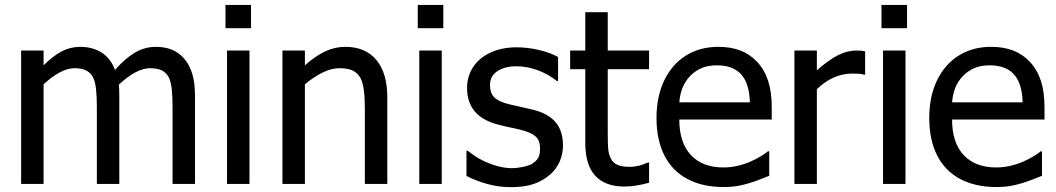

<svg xmlns="http://www.w3.org/2000/svg" viewBox="-20 -752 4317 785"><path d="M685.5 0V-315.4Q685.5 -357.9 682.1 -388.2Q678.7 -418.5 670.4 -435.1Q660.2 -454.6 642.1 -463.9Q624 -473.1 593.8 -473.1Q537.6 -473.1 465.8 -405.8L467.3 -386.2Q467.8 -378.4 467.8 -358.9V0H376V-315.4Q376 -357.9 372.6 -388.2Q369.1 -418.5 360.8 -435.1Q350.6 -454.6 332.5 -463.9Q314.5 -473.1 284.2 -473.1Q255.9 -473.1 223.1 -455.3Q190.4 -437.5 158.2 -407.2V0H66.4V-545.4H158.2V-484.9Q196.3 -522.9 231.7 -541.7Q267.1 -560.5 307.6 -560.5Q357.9 -560.5 394.8 -537.6Q431.6 -514.6 450.2 -466.3Q493.2 -514.6 532.7 -537.6Q572.3 -560.5 617.2 -560.5Q690.4 -560.5 731.4 -514.2Q754.4 -488.3 765.9 -450.7Q777.3 -413.1 777.3 -358.9V0Z M1006.3 -636.7H901.9V-731.9H1006.3ZM1000 0H908.2V-545.4H1000Z M1563.5 0H1471.7V-310.5Q1471.7 -399.4 1454.1 -432.6Q1442.4 -453.6 1422.4 -463.4Q1402.3 -473.1 1368.2 -473.1Q1335.4 -473.1 1299.3 -455.6Q1263.2 -438 1226.6 -407.2V0H1134.8V-545.4H1226.6V-484.9Q1269 -522.9 1309.1 -541.7Q1349.1 -560.5 1392.1 -560.5Q1473.6 -560.5 1518.6 -507.1Q1563.5 -453.6 1563.5 -354Z M1792.5 -636.7H1688V-731.9H1792.5ZM1786.1 0H1694.3V-545.4H1786.1Z M1887.2 -32.7V-135.7H1892.1Q1910.2 -121.6 1924.6 -112.1Q1939 -102.5 1961.9 -91.8Q2022.5 -64.5 2071.8 -64.5Q2094.2 -64.5 2119.1 -69.8Q2144 -75.2 2155.8 -82.5Q2173.8 -94.2 2180.9 -107.2Q2188 -120.1 2188 -144.5Q2188 -166.5 2180.4 -180.7Q2172.9 -194.8 2155.3 -204.3Q2137.7 -213.9 2106.9 -221.7Q2088.4 -226.6 2061 -231.9Q2038.1 -236.8 2008.8 -244.6Q1889.6 -278.8 1889.6 -392.1Q1889.6 -440.9 1915 -478.8Q1940.4 -516.6 1986.6 -537.6Q2032.7 -558.6 2093.3 -558.6Q2137.7 -558.6 2183.8 -547.6Q2230 -536.6 2261.7 -519V-420.9H2256.8Q2221.2 -449.2 2178 -465.1Q2134.8 -481 2091.3 -481Q2043.9 -481 2013.7 -461.2Q1983.4 -441.4 1983.4 -404.3Q1983.4 -371.1 2001.2 -353.8Q2019 -336.4 2061.5 -325.7Q2083 -320.3 2107.4 -315.4Q2118.2 -313.5 2147 -306.2L2160.2 -303.2Q2221.2 -288.1 2251.5 -252.4Q2281.7 -216.8 2281.7 -157.2Q2281.7 -121.6 2267.6 -90.1Q2253.4 -58.6 2227.1 -36.6Q2196.8 -11.2 2159.7 1Q2122.6 13.2 2068.4 13.2Q2018.6 13.2 1970.9 -0.2Q1923.3 -13.7 1887.2 -32.7Z M2373 -167V-469.2H2311V-545.4H2373V-702.1H2464.8V-545.4H2633.8V-469.2H2464.8V-210Q2464.8 -161.1 2466.8 -141.4Q2468.8 -121.6 2477.5 -104Q2485.8 -86.4 2504.4 -78.1Q2522.9 -69.8 2554.7 -69.8Q2574.2 -69.8 2595 -75.4Q2615.7 -81.1 2628.4 -87.4H2633.8V-4.9Q2578.1 10.7 2532.2 10.7Q2455.1 10.7 2414.1 -33Q2373 -76.7 2373 -167Z M2664.1 -269.5Q2664.1 -357.4 2695.8 -423.3Q2727.5 -489.3 2784.7 -524.9Q2841.8 -560.5 2916.5 -560.5Q2967.8 -560.5 3006.6 -545.7Q3045.4 -530.8 3074.7 -500Q3105 -468.3 3120.1 -422.6Q3135.3 -377 3135.3 -313V-263.2H2757.3Q2757.3 -168.9 2804.7 -118.2Q2852.1 -67.4 2937.5 -67.4Q2966.8 -67.4 2995.6 -74Q3024.4 -80.6 3049.3 -91.8Q3092.8 -111.3 3119.6 -133.3H3125V-33.2L3085 -17.6Q3041 0 2993.7 8.8Q2970.2 12.7 2938.5 12.7Q2852.1 12.7 2790.3 -20.3Q2728.5 -53.2 2696.3 -116.7Q2664.1 -180.2 2664.1 -269.5ZM3045.9 -333.5Q3043.9 -405.8 3014.6 -442.9Q2981.4 -484.9 2911.1 -484.9Q2875.5 -484.9 2849.6 -474.1Q2823.7 -463.4 2802.2 -441.9Q2781.7 -420.4 2771 -394.3Q2760.3 -368.2 2757.3 -333.5Z M3517.1 -446.8H3512.2Q3502.4 -449.7 3491.7 -450.4Q3481 -451.2 3462.9 -451.2Q3425.3 -451.2 3388.7 -435.1Q3352.1 -418.9 3319.8 -387.2V0H3228V-545.4H3319.8V-464.4Q3369.1 -507.8 3406.7 -526.6Q3444.3 -545.4 3480 -545.4Q3493.2 -545.4 3501.2 -544.7Q3509.3 -543.9 3517.1 -542.5Z M3688.5 -636.7H3584V-731.9H3688.5ZM3682.1 0H3590.3V-545.4H3682.1Z M3779.3 -269.5Q3779.3 -357.4 3811 -423.3Q3842.8 -489.3 3899.9 -524.9Q3957 -560.5 4031.7 -560.5Q4083 -560.5 4121.8 -545.7Q4160.6 -530.8 4189.9 -500Q4220.2 -468.3 4235.4 -422.6Q4250.5 -377 4250.5 -313V-263.2H3872.6Q3872.6 -168.9 3919.9 -118.2Q3967.3 -67.4 4052.7 -67.4Q4082 -67.4 4110.8 -74Q4139.6 -80.6 4164.6 -91.8Q4208 -111.3 4234.9 -133.3H4240.2V-33.2L4200.2 -17.6Q4156.2 0 4108.9 8.8Q4085.4 12.7 4053.7 12.7Q3967.3 12.7 3905.5 -20.3Q3843.8 -53.2 3811.5 -116.7Q3779.3 -180.2 3779.3 -269.5ZM4161.1 -333.5Q4159.2 -405.8 4129.9 -442.9Q4096.7 -484.9 4026.4 -484.9Q3990.7 -484.9 3964.8 -474.1Q3939 -463.4 3917.5 -441.9Q3897 -420.4 3886.2 -394.3Q3875.5 -368.2 3872.6 -333.5Z"/></svg>

Font: SG Kara Bold
Style: Regular
Weight: 400
Designer: Damoon Khanjanzadeh
Version: Version 1.000